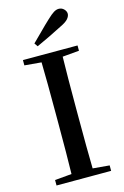

<svg xmlns="http://www.w3.org/2000/svg" viewBox="-142 -1025 701 1087"><g transform="rotate(-15 208.5 -481.5)"><path d="M135 -809Q165 -838 193.5 -867Q222 -896 249 -921Q273 -944 288.5 -953.5Q304 -963 318 -963Q336 -963 348.5 -950.5Q361 -938 361 -923Q361 -909 348.5 -894Q336 -879 302 -863Q265 -844 227 -825.5Q189 -807 149 -789ZM48 0V-32L195 -45H220L368 -32V0ZM146 0Q148 -85 148.5 -170.5Q149 -256 149 -342V-393Q149 -479 148.5 -564.5Q148 -650 146 -735H271Q269 -651 268.5 -565Q268 -479 268 -393V-343Q268 -257 268.5 -171.5Q269 -86 271 0ZM48 -704V-735H368V-704L220 -691H195Z"/></g></svg>

Font: Noto Serif KR ExtraLight SemiBold
Style: Regular
Weight: 600
Version: Version 2.002-H1;hotconv 1.1.0;makeotfexe 2.6.0